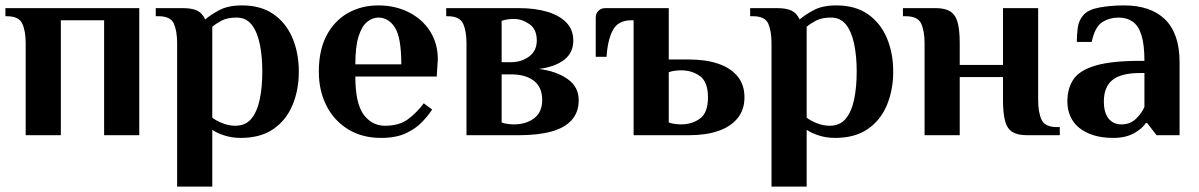

<svg xmlns="http://www.w3.org/2000/svg" viewBox="-21 -500 4434 710"><path d="M74 0V-340Q74 -385 61.5 -412.5Q49 -440 4 -440H-1V-470H494V0H364V-425H204V0Z M634 190V-340Q634 -385 622 -412.5Q610 -440 565 -440H555V-470H654Q688 -470 707.5 -461Q727 -452 738 -428Q756 -444 789 -462Q822 -480 874 -480Q944 -480 990.5 -447.5Q1037 -415 1060.5 -359.5Q1084 -304 1084 -235Q1084 -167 1060.5 -111Q1037 -55 989.5 -22.5Q942 10 869 10Q836 10 807.5 0.5Q779 -9 764 -20V190ZM849 -35Q887 -35 908.5 -61Q930 -87 939.5 -132.5Q949 -178 949 -235Q949 -293 939.5 -338Q930 -383 909.5 -409Q889 -435 854 -435Q820 -435 799 -424Q778 -413 764 -401V-65Q776 -55 800 -45Q824 -35 849 -35Z M1388 10Q1318 10 1266 -22Q1214 -54 1186 -109.5Q1158 -165 1158 -235Q1158 -315 1187 -369.5Q1216 -424 1266 -452Q1316 -480 1378 -480Q1440 -480 1490 -455Q1540 -430 1569 -385Q1598 -340 1598 -280L1594 -217H1293Q1293 -118 1323.5 -76.5Q1354 -35 1403 -35Q1455 -35 1487.5 -59Q1520 -83 1546 -118L1577 -95Q1563 -73 1539.5 -48.5Q1516 -24 1479.5 -7Q1443 10 1388 10ZM1293 -262H1463Q1463 -361 1439.5 -398Q1416 -435 1378 -435Q1356 -435 1336.5 -419Q1317 -403 1305 -365.5Q1293 -328 1293 -262Z M1704 0V-340Q1704 -385 1691.5 -412.5Q1679 -440 1634 -440H1629V-470H1897Q1957 -470 2002.5 -456.5Q2048 -443 2073.5 -416.5Q2099 -390 2099 -350Q2099 -305 2065.5 -279Q2032 -253 1972 -245Q2036 -237 2077.5 -208Q2119 -179 2119 -130Q2119 -85 2093 -56Q2067 -27 2017.5 -13.5Q1968 0 1897 0ZM1879 -40Q1924 -40 1954 -62.5Q1984 -85 1984 -130Q1984 -178 1953 -201.5Q1922 -225 1869 -225H1834V-47Q1845 -43 1858 -41.5Q1871 -40 1879 -40ZM1834 -270H1869Q1907 -270 1935.5 -291Q1964 -312 1964 -350Q1964 -392 1936.5 -411Q1909 -430 1879 -430Q1871 -430 1858 -428.5Q1845 -427 1834 -423Z M2322 0V-425H2314Q2265 -425 2245.5 -389Q2226 -353 2222 -290H2182V-435Q2182 -450 2192 -460Q2202 -470 2217 -470H2452V-280H2527Q2590 -280 2636 -264Q2682 -248 2707 -217Q2732 -186 2732 -140Q2732 -95 2707 -63.5Q2682 -32 2636 -16Q2590 0 2527 0ZM2497 -40Q2538 -40 2567.5 -61.5Q2597 -83 2597 -140Q2597 -197 2567.5 -218.5Q2538 -240 2497 -240Q2489 -240 2476 -238.5Q2463 -237 2452 -233V-47Q2463 -43 2476 -41.5Q2489 -40 2497 -40Z M2832 190V-340Q2832 -385 2820 -412.5Q2808 -440 2763 -440H2753V-470H2852Q2886 -470 2905.5 -461Q2925 -452 2936 -428Q2954 -444 2987 -462Q3020 -480 3072 -480Q3142 -480 3188.5 -447.5Q3235 -415 3258.5 -359.5Q3282 -304 3282 -235Q3282 -167 3258.5 -111Q3235 -55 3187.5 -22.5Q3140 10 3067 10Q3034 10 3005.5 0.5Q2977 -9 2962 -20V190ZM3047 -35Q3085 -35 3106.5 -61Q3128 -87 3137.5 -132.5Q3147 -178 3147 -235Q3147 -293 3137.5 -338Q3128 -383 3107.5 -409Q3087 -435 3052 -435Q3018 -435 2997 -424Q2976 -413 2962 -401V-65Q2974 -55 2998 -45Q3022 -35 3047 -35Z M3398 0V-340Q3398 -385 3385.5 -412.5Q3373 -440 3328 -440H3318V-470H3438Q3473 -470 3492.5 -458Q3512 -446 3520 -418Q3528 -390 3528 -340V-260H3688V-470H3818V-130Q3818 -85 3830.5 -57.5Q3843 -30 3888 -30H3898V0H3778Q3743 0 3723.5 -11.5Q3704 -23 3696 -51.5Q3688 -80 3688 -130V-215H3528V0Z M4096 10Q4054 10 4022.5 0Q3991 -10 3969.5 -27.5Q3948 -45 3937 -70Q3926 -95 3926 -125Q3926 -173 3948.5 -206.5Q3971 -240 4030 -257.5Q4089 -275 4196 -275H4211Q4211 -335 4200 -370Q4189 -405 4167.5 -420Q4146 -435 4116 -435Q4082 -435 4055 -418Q4028 -401 4016 -345H3961Q3961 -371 3964.5 -398Q3968 -425 3986 -445Q4004 -465 4045.5 -472.5Q4087 -480 4136 -480Q4185 -480 4223 -467Q4261 -454 4287.5 -428Q4314 -402 4327.5 -362.5Q4341 -323 4341 -270V0H4256L4221 -45H4216Q4203 -24 4172 -7Q4141 10 4096 10ZM4126 -40Q4159 -40 4181 -62Q4203 -84 4211 -105V-230H4196Q4124 -230 4092.5 -204Q4061 -178 4061 -125Q4061 -83 4078.5 -61.5Q4096 -40 4126 -40Z"/></svg>

Font: El Messiri
Style: Regular
Weight: 400
Designer: Mohamed Gaber
Foundry: Kief Type Foundry
Version: Version 2.020